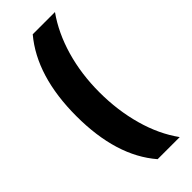

<svg xmlns="http://www.w3.org/2000/svg" viewBox="-269 -760 904 904"><g transform="rotate(-45 183.5 -308.0)"><path d="M178 107.2Q50.6 -40.4 50.6 -306.6Q50.6 -572.8 178 -724.5H326.1Q268.5 -643.6 237.6 -536.9Q206.8 -430.2 206.8 -309.4Q206.8 -188.6 236.9 -80.9Q266.9 26.8 325.1 107.2Z"/></g></svg>

Font: Khula ExtraBold
Style: Regular
Weight: 800
Designer: Erin McLaughlin, Steve Matteson
Version: Version 1.002;PS 1.0;hotconv 1.0.72;makeotf.lib2.5.5900; ttf